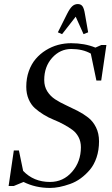

<svg xmlns="http://www.w3.org/2000/svg" viewBox="-20 -926 558 956"><path d="M22.9 0 48.8 -176.8H74.2L95.2 -75.2Q147.5 -20 229 -20Q294.9 -20 338.9 -70.6Q382.8 -121.1 382.8 -192.9Q382.8 -221.2 371.1 -243.4Q359.4 -265.6 340.3 -279.5Q321.3 -293.5 296.9 -306.6Q272.5 -319.8 246.8 -330.1Q221.2 -340.3 196.8 -355.5Q172.4 -370.6 153.3 -387.7Q134.3 -404.8 122.6 -432.1Q110.8 -459.5 110.8 -494.1Q110.8 -536.1 123.5 -571.8Q136.2 -607.4 158 -632.8Q179.7 -658.2 208.5 -676Q237.3 -693.8 269 -702.4Q300.8 -710.9 334 -710.9Q401.4 -710.9 455.1 -689L484.9 -702.1H509.8L483.9 -524.9H460L432.1 -659.2Q391.6 -682.1 335 -682.1Q279.3 -682.1 239.7 -638.2Q200.2 -594.2 200.2 -527.8Q200.2 -495.6 215.3 -471.4Q230.5 -447.3 254.4 -431.6Q278.3 -416 307.6 -402.6Q336.9 -389.2 366 -374.3Q395 -359.4 418.9 -340.8Q442.9 -322.3 458 -292Q473.1 -261.7 473.1 -222.2Q473.1 -178.7 460.9 -142.3Q448.7 -106 428 -81.3Q407.2 -56.6 382.3 -38.3Q357.4 -20 329.1 -10Q300.8 0 276.1 4.9Q251.5 9.8 229 9.8Q156.7 9.8 97.2 -20L48.8 0ZM268.1 -765.1 314 -856.9Q327.6 -883.8 339.6 -894.8Q351.6 -905.8 367.2 -905.8Q382.8 -905.8 390.6 -895Q398.4 -884.3 402.8 -856.9L418.9 -765.1L396 -755.9L356.9 -842.8L289.1 -755.9Z"/></svg>

Font: Dihjauti
Style: Bold Italic
Weight: 700
Italic angle: -9°
Designer: T. Christopher White
Version: Version 3.0.0